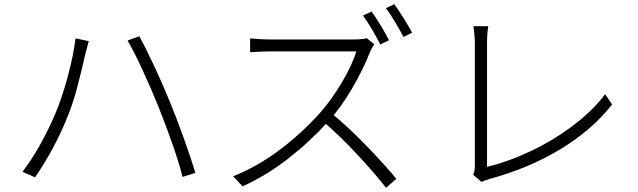

<svg xmlns="http://www.w3.org/2000/svg" viewBox="-20 -861 3040 915"><path d="M340 -678 403 -665Q398 -645 395 -635Q392 -625 387 -605Q368 -520 346 -437.5Q324 -355 294 -286Q266 -218 228 -148Q190 -78 147 -16L87 -42Q132 -101 172 -173Q212 -245 240 -311Q273 -386 301.5 -491Q330 -596 340 -678ZM588 -668 644 -688Q675 -632 716 -544Q757 -456 789 -377Q820 -302 855.5 -203.5Q891 -105 911 -37L850 -18Q818 -144 733 -358Q700 -439 659.5 -527Q619 -615 588 -668Z M1834 -669 1792 -649Q1778 -678 1754.5 -718Q1731 -758 1710 -787L1751 -806Q1771 -778 1795 -738.5Q1819 -699 1834 -669ZM1944 -705 1903 -685Q1884 -721 1861.5 -758.5Q1839 -796 1819 -822L1859 -841Q1880 -812 1905 -772Q1930 -732 1944 -705ZM1744 -615Q1713 -534 1658.5 -440.5Q1604 -347 1546 -284Q1456 -185 1352.5 -104.5Q1249 -24 1136 27L1091 -21Q1205 -66 1311 -145.5Q1417 -225 1504 -322Q1558 -382 1608.5 -467Q1659 -552 1678 -616H1265Q1241 -616 1184 -613L1172 -612V-678Q1185 -677 1211.5 -675Q1238 -673 1265 -673H1666Q1685 -673 1701.5 -674.5Q1718 -676 1728 -679L1764 -650Q1759 -644 1753.5 -634Q1748 -624 1744 -615ZM1869 -9 1820 34Q1762 -40 1679 -128.5Q1596 -217 1519 -283L1559 -322Q1637 -258 1723.5 -169Q1810 -80 1869 -9Z M2243 -70V-655Q2243 -671 2241 -695.5Q2239 -720 2236 -736H2307Q2304 -719 2302.5 -697.5Q2301 -676 2301 -656V-66Q2405 -91 2512 -142Q2619 -193 2711.5 -263Q2804 -333 2864 -412L2897 -363Q2802 -242 2651.5 -150.5Q2501 -59 2309 -7Q2285 1 2275 6L2235 -28Q2239 -38 2241 -47.5Q2243 -57 2243 -70Z"/></svg>

Font: 寒蝉端黑体 Light
Style: Regular
Weight: 300
Designer: ChillDuanSans {Warren2060}; 
Source Han Sans {Ryoko NISHIZUKA 西塚涼子 (kana, bopomofo & ideographs); Paul D. Hunt (Latin, G
Foundry: ChillType&Adobe
Version: Version 1.300;Glyphs 3.3 (3306)